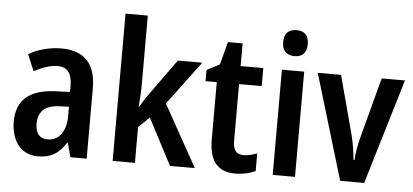

<svg xmlns="http://www.w3.org/2000/svg" viewBox="-51 -868 2125 987"><g transform="rotate(5 1011.0 -375.0)"><path d="M246 -553C186 -553 127 -537 78 -509L114 -424C159 -448 197 -461 236 -461C286 -461 310 -429 310 -364V-334L235 -331C104 -326 35 -270 35 -158C35 -62 83 10 173 10C243 10 283 -17 319 -74H321L341 0H425V-363C425 -490 365 -553 246 -553ZM262 -256 311 -258V-208C311 -128 272 -81 216 -81C177 -81 153 -104 153 -157C153 -217 185 -253 262 -256Z M674 -406V-760H559V0H674V-184L730 -239L855 0H983L806 -318L974 -543H848L717 -361C700 -339 687 -317 670 -289H668C671 -329 674 -364 674 -406Z M1226 -88C1189 -88 1172 -111 1172 -157V-450H1289V-543H1172V-660H1096L1065 -542L999 -508V-450H1057V-155C1057 -39 1105 10 1192 10C1231 10 1269 1 1296 -12V-103C1271 -94 1248 -88 1226 -88Z M1443 -752C1402 -752 1379 -731 1379 -685C1379 -640 1403 -618 1443 -618C1483 -618 1506 -640 1506 -685C1506 -730 1484 -752 1443 -752ZM1500 -543H1385V0H1500Z M1733 0H1857L2020 -543H1900L1818 -235C1805 -187 1799 -145 1797 -113H1792C1788 -155 1782 -197 1770 -244L1690 -543H1570Z"/></g></svg>

Font: Noto Sans Gujarati UI Condensed SemiBold
Style: Regular
Weight: 600
Width: 3
Designer: Jelle Bosma - Monotype Design Team, Universal Thirst
Foundry: Monotype Imaging Inc.
Version: Version 2.106